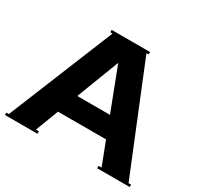

<svg xmlns="http://www.w3.org/2000/svg" viewBox="-149 -879 1092 1058"><g transform="rotate(30 397.0 -350.0)"><path d="M0 0V-15.1H16.1L289.1 -685.1H274.9V-700.2H519V-685.1H504.9L777.8 -15.1H793.9V0H586.9V-15.1H606L549.8 -162.1H244.1L188 -15.1H207V0ZM397 -561 293 -290H501Z"/></g></svg>

Font: Copperplate CC
Style: Bold
Weight: 700
Designer: indestructible type*
Foundry: Cowboy Collective
Version: Version 1.000